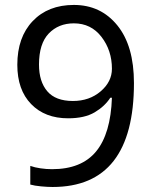

<svg xmlns="http://www.w3.org/2000/svg" viewBox="-20 -744 612 774"><path d="M102.1 0V-75.2Q120.1 -68.8 143.6 -65.4Q167 -62 189.9 -62Q308.6 -62 367.4 -133.5Q426.3 -205.1 431.2 -350.1H424.8Q401.9 -314.9 361.3 -291Q320.8 -267.1 254.9 -267.1Q161.1 -267.1 105.5 -324.5Q49.8 -381.8 49.8 -482.9Q49.8 -593.8 111.8 -658.9Q173.8 -724.1 277.8 -724.1Q386.2 -724.1 453.1 -641.6Q520 -559.1 520 -409.2Q520 -200.2 438 -95.2Q356 9.8 191.9 9.8Q171.9 9.8 145.5 7.3Q119.1 4.9 102.1 0ZM273.9 -336.9Q340.3 -336.9 385.7 -375.7Q431.2 -414.6 431.2 -466.8Q431.2 -540.5 389.2 -595.2Q347.2 -649.9 277.8 -649.9Q215.8 -649.9 176.5 -608.9Q137.2 -567.9 137.2 -483.9Q137.2 -415 170.7 -376Q204.1 -336.9 273.9 -336.9Z"/></svg>

Font: NotoSansMyanmarRegular
Style: Regular
Weight: 400
Designer: Monotype Design team
Foundry: Monotype Imaging Inc.
Version: Version 1.05